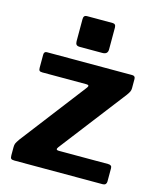

<svg xmlns="http://www.w3.org/2000/svg" viewBox="-112 -821 742 900"><g transform="rotate(15 259.5 -371.0)"><path d="M44 0Q32 0 28 -4Q24 -8 24 -20V-59Q24 -71 27 -78Q30 -85 41 -101L285 -419Q295 -433 277 -433H64Q53 -433 49.5 -437Q46 -441 46 -451V-514Q46 -530 60 -530H474Q489 -530 489 -515V-470Q489 -461 485.5 -453.5Q482 -446 474 -435L227 -114Q215 -98 233 -98H473Q491 -98 491 -83V-18Q491 -10 486.5 -5Q482 0 471 0H44ZM338 -724V-618Q338 -606 331.5 -600Q325 -594 311 -594H203Q190 -594 185.5 -599.5Q181 -605 181 -616V-723Q181 -742 197 -742H322Q338 -742 338 -724Z"/></g></svg>

Font: Libre Franklin
Style: Bold
Weight: 700
Designer: Pablo Impallari, Rodrigo Fuenzalida, Nhung Nguyen
Foundry: Impallari Type
Version: Version 3.000